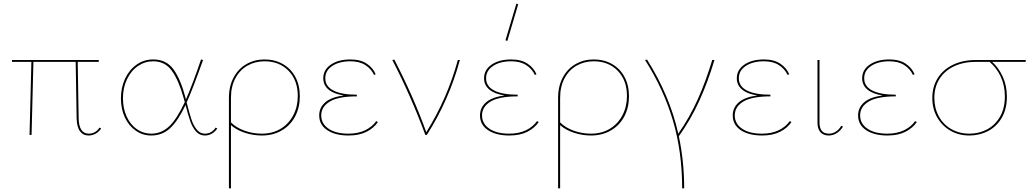

<svg xmlns="http://www.w3.org/2000/svg" viewBox="-20 -731 5595 1040"><path d="M528 -35Q516 -17 498 -7Q480 3 460 3Q430 3 413 -20.5Q396 -44 395 -92L390 -396H161L151 0H140L150 -396H45V-406H515V-396H401L406 -92Q407 -7 461 -7Q478 -7 493 -15Q508 -23 519 -40Z M1157 -35Q1145 -17 1127.5 -7Q1110 3 1090 3Q1061 3 1042 -18.5Q1023 -40 1011.5 -72Q1000 -104 985 -162Q944 -76 901.5 -36.5Q859 3 799 3Q753 3 715.5 -23Q678 -49 656.5 -94.5Q635 -140 635 -198Q635 -257 657.5 -305Q680 -353 720 -381Q760 -409 810 -409Q881 -409 920 -355Q959 -301 985 -201Q987 -195 987 -192Q1025 -279 1069 -409L1080 -406Q1021 -241 991 -176Q1006 -117 1017 -84Q1028 -51 1046 -29Q1064 -7 1090 -7Q1107 -7 1122 -15Q1137 -23 1148 -40ZM981 -178 975 -199Q948 -296 911 -347.5Q874 -399 810 -399Q765 -399 727.5 -373.5Q690 -348 668 -302Q646 -256 646 -199Q646 -144 666 -100Q686 -56 721 -31.5Q756 -7 799 -7Q854 -7 896 -46.5Q938 -86 981 -178Z M1604 -209Q1604 -149 1579 -101Q1554 -53 1507 -25Q1460 3 1398 3Q1352 3 1307 -11.5Q1262 -26 1231 -53V289H1220V-201Q1220 -264 1245.5 -311.5Q1271 -359 1315 -384Q1359 -409 1413 -409Q1469 -409 1512.5 -384Q1556 -359 1580 -314Q1604 -269 1604 -209ZM1593 -211Q1593 -296 1543 -347.5Q1493 -399 1413 -399Q1362 -399 1320.5 -375.5Q1279 -352 1255 -307Q1231 -262 1231 -201V-68Q1260 -39 1305 -23Q1350 -7 1398 -7Q1457 -7 1501 -34Q1545 -61 1569 -107.5Q1593 -154 1593 -211Z M2027 -70Q2006 -38 1966 -17.5Q1926 3 1868 3Q1796 3 1752.5 -26Q1709 -55 1709 -106Q1709 -148 1741.5 -176.5Q1774 -205 1842 -214Q1788 -222 1759.5 -246Q1731 -270 1731 -307Q1731 -353 1772 -381Q1813 -409 1878 -409Q1932 -409 1966 -386.5Q2000 -364 2015 -329L2006 -325Q1991 -358 1959 -378.5Q1927 -399 1878 -399Q1818 -399 1780 -374Q1742 -349 1742 -307Q1742 -263 1786.5 -240.5Q1831 -218 1913 -218V-209Q1813 -209 1766.5 -181Q1720 -153 1720 -106Q1720 -61 1759.5 -34Q1799 -7 1867 -7Q1920 -7 1958 -25.5Q1996 -44 2018 -75Z M2471 -406Q2412 -188 2292 0H2284Q2205 -213 2105 -406L2116 -408Q2220 -207 2289 -15Q2403 -197 2460 -406Z M2898 -70Q2877 -38 2837 -17.5Q2797 3 2739 3Q2667 3 2623.5 -26Q2580 -55 2580 -106Q2580 -148 2612.5 -176.5Q2645 -205 2713 -214Q2659 -222 2630.5 -246Q2602 -270 2602 -307Q2602 -353 2643 -381Q2684 -409 2749 -409Q2803 -409 2837 -386.5Q2871 -364 2886 -329L2877 -325Q2862 -358 2830 -378.5Q2798 -399 2749 -399Q2689 -399 2651 -374Q2613 -349 2613 -307Q2613 -263 2657.5 -240.5Q2702 -218 2784 -218V-209Q2684 -209 2637.5 -181Q2591 -153 2591 -106Q2591 -61 2630.5 -34Q2670 -7 2738 -7Q2791 -7 2829 -25.5Q2867 -44 2889 -75ZM2718 -513 2777 -711 2787 -708 2728 -509Z M3387 -209Q3387 -149 3362 -101Q3337 -53 3290 -25Q3243 3 3181 3Q3135 3 3090 -11.5Q3045 -26 3014 -53V289H3003V-201Q3003 -264 3028.5 -311.5Q3054 -359 3098 -384Q3142 -409 3196 -409Q3252 -409 3295.5 -384Q3339 -359 3363 -314Q3387 -269 3387 -209ZM3376 -211Q3376 -296 3326 -347.5Q3276 -399 3196 -399Q3145 -399 3103.5 -375.5Q3062 -352 3038 -307Q3014 -262 3014 -201V-68Q3043 -39 3088 -23Q3133 -7 3181 -7Q3240 -7 3284 -34Q3328 -61 3352 -107.5Q3376 -154 3376 -211Z M3657 7Q3686 143 3686 289H3675Q3675 91 3625 -78Q3575 -247 3474 -406L3485 -408Q3608 -213 3654 -7Q3715 -94 3759 -192Q3803 -290 3838 -406H3850Q3814 -286 3767.5 -184Q3721 -82 3657 7Z M4267 -70Q4246 -38 4206 -17.5Q4166 3 4108 3Q4036 3 3992.5 -26Q3949 -55 3949 -106Q3949 -148 3981.5 -176.5Q4014 -205 4082 -214Q4028 -222 3999.5 -246Q3971 -270 3971 -307Q3971 -353 4012 -381Q4053 -409 4118 -409Q4172 -409 4206 -386.5Q4240 -364 4255 -329L4246 -325Q4231 -358 4199 -378.5Q4167 -399 4118 -399Q4058 -399 4020 -374Q3982 -349 3982 -307Q3982 -263 4026.5 -240.5Q4071 -218 4153 -218V-209Q4053 -209 4006.5 -181Q3960 -153 3960 -106Q3960 -61 3999.5 -34Q4039 -7 4107 -7Q4160 -7 4198 -25.5Q4236 -44 4258 -75Z M4408 -72V-406H4419V-72Q4417 -7 4470 -7Q4489 -7 4506.5 -17.5Q4524 -28 4537 -50L4546 -45Q4533 -23 4512.5 -10Q4492 3 4469 3Q4439 3 4423 -16Q4407 -35 4408 -72Z M4946 -70Q4925 -38 4885 -17.5Q4845 3 4787 3Q4715 3 4671.5 -26Q4628 -55 4628 -106Q4628 -148 4660.5 -176.5Q4693 -205 4761 -214Q4707 -222 4678.5 -246Q4650 -270 4650 -307Q4650 -353 4691 -381Q4732 -409 4797 -409Q4851 -409 4885 -386.5Q4919 -364 4934 -329L4925 -325Q4910 -358 4878 -378.5Q4846 -399 4797 -399Q4737 -399 4699 -374Q4661 -349 4661 -307Q4661 -263 4705.5 -240.5Q4750 -218 4832 -218V-209Q4732 -209 4685.5 -181Q4639 -153 4639 -106Q4639 -61 4678.5 -34Q4718 -7 4786 -7Q4839 -7 4877 -25.5Q4915 -44 4937 -75Z M5536 -396H5354Q5389 -365 5411.5 -316Q5434 -267 5434 -207Q5434 -141 5406.5 -93.5Q5379 -46 5332.5 -21.5Q5286 3 5231 3Q5173 3 5127.5 -23.5Q5082 -50 5056 -96Q5030 -142 5030 -200Q5030 -261 5059 -307.5Q5088 -354 5141.5 -380Q5195 -406 5267 -406H5536ZM5340 -396H5267Q5198 -396 5147 -371.5Q5096 -347 5068.5 -303Q5041 -259 5041 -201Q5041 -146 5065 -101.5Q5089 -57 5132.5 -32Q5176 -7 5231 -7Q5283 -7 5326.5 -30Q5370 -53 5396.5 -98.5Q5423 -144 5423 -209Q5423 -268 5400.5 -316Q5378 -364 5340 -396Z"/></svg>

Font: Ysabeau Hairline
Style: Regular
Weight: 100
Designer: Christian Thalmann (Catharsis Fonts)
Version: Version 0.003